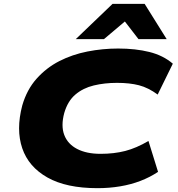

<svg xmlns="http://www.w3.org/2000/svg" viewBox="-20 -969 929 1001"><path d="M488 12Q326 12 227.5 -43.5Q129 -99 96 -196Q63 -293 96 -419Q120 -502 171 -559Q222 -616 289.5 -650.5Q357 -685 436 -700.5Q515 -716 596 -716Q687 -716 759 -698Q831 -680 881 -637L802 -476Q753 -512 704.5 -524.5Q656 -537 590 -537Q525 -537 469 -523.5Q413 -510 373 -476Q333 -442 315 -380Q297 -313 315 -265.5Q333 -218 382 -192.5Q431 -167 504 -167Q575 -167 633 -182Q691 -197 754 -234L804 -73Q762 -45 712.5 -26Q663 -7 606.5 2.5Q550 12 488 12ZM375 -765 567 -949H734L849 -765H702L631 -857L522 -765Z"/></svg>

Font: Nunito Sans 7pt Expanded Black
Style: Italic
Weight: 900
Width: 7
Italic angle: -9°
Designer: Vernon Adams
Foundry: Vernon Adams
Version: Version 3.101;gftools[0.9.27]